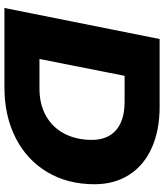

<svg xmlns="http://www.w3.org/2000/svg" viewBox="43 -783 740 866"><g transform="rotate(90 413.0 -350.0)"><path d="M156 -700H460Q568 -700 647 -664.5Q726 -629 768.5 -562.5Q811 -496 811 -406Q811 -284 755.5 -192Q700 -100 601 -50Q502 0 374 0H16ZM380 -158Q452 -158 504.5 -188.5Q557 -219 584 -272.5Q611 -326 611 -394Q611 -465 567 -503.5Q523 -542 438 -542H322L246 -158Z"/></g></svg>

Font: Montserrat Alternates ExtraBold
Style: Italic
Weight: 800
Italic angle: -11.3°
Designer: Julieta Ulanovsky
Foundry: Julieta Ulanovsky
Version: Version 7.200